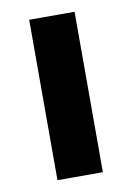

<svg xmlns="http://www.w3.org/2000/svg" viewBox="-62 -512 380 554"><g transform="rotate(-10 128.0 -235.0)"><path d="M195 0H62V-470H195Z"/></g></svg>

Font: Gantari
Style: Bold
Weight: 700
Designer: Anugrah Pasau
Foundry: Lafontype
Version: Version 1.000